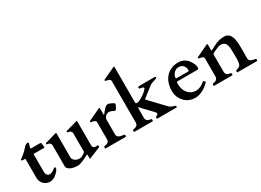

<svg xmlns="http://www.w3.org/2000/svg" viewBox="-24 -1550 3144 2309"><g transform="rotate(-30 1548.0 -395.0)"><path d="M327 -109C320 -109 314 -107 310 -102C304 -98 298 -93 292 -88C284 -83 276 -78 266 -74C257 -69 245 -67 230 -67C217.6 -67 207.7 -75.3 201 -82C192.8 -94.2 187 -107.6 187 -129V-372C187 -374 187 -375 188 -376H337C340 -376 341 -377 341 -379C341 -383 341 -388 340 -394L338 -412C335.1 -429.3 338.5 -449 319 -449H195C188.3 -449 187 -451.4 187 -458C190.5 -478.9 204 -499.5 204 -522C204 -526.1 196.8 -529 193 -529C172.9 -529 153.6 -514.2 143 -502C136 -496 129 -488 124 -481C106.7 -460.8 89.6 -445.8 70 -429L46 -411C39 -405 32 -400 25 -396C23.6 -396 22 -388.8 22 -387C22 -380.3 30 -376 37 -376H74V-104C74 -89 77 -74 84 -60C101 -20.3 140.4 13 198 13C211 13 223 11 234 6C257.9 -2 277.3 -16.3 293 -32C305.6 -43 319.6 -57.2 327 -72C330 -76 332 -79 332 -80C333 -81 334 -83 334 -86C336 -88 336 -91 336 -95C336 -101.6 335.5 -109 327 -109Z M750 13C752.5 12.4 758.1 10 759 10L907 -51C910 -52 912 -55 914 -58C914 -62 915 -64 915 -65C915 -67 915 -70 914 -74C914 -79 913 -81 912 -81L883 -79C852.9 -79 841 -91.4 839 -119V-456C840 -459 838 -460 835 -460H828C826 -459 824 -459 822 -458L673 -416C667.3 -414.1 666 -412.1 666 -405C666 -402 667 -400 668 -398C669 -398 671 -397 674 -396H682C684 -395 687 -395 689 -394C706.2 -390.2 723.9 -376.1 726 -357V-96C722 -90 716 -84 710 -79C690.3 -66.7 669.3 -51 639 -51C599.6 -51 575.4 -68.8 558 -92C554 -102 551 -112 551 -123V-452C551 -457 549 -460 546 -460H540C538 -459 536 -459 534 -458L385 -416C379.6 -414.2 378 -410.8 378 -404C378 -398.4 380.4 -396 386 -396C388 -395 390 -395 393 -395C414.4 -395 435.7 -376.9 438 -356V-62C438 -49 443 -37 452 -28C476.4 -0.8 527.9 13 579 13C603.7 13 621.5 6.3 638 -2C645 -4 652 -6 659 -9L737 -47C737 -48 737 -48 738 -48H740C743 -48 744 -47 745 -46V1C745 5.5 745.8 13 750 13Z M965 -15C965 -6 967 -1 970 0H1252C1255 -1 1257 -6 1257 -15C1257 -30.7 1251.7 -29.9 1239 -32C1200.9 -38.4 1154 -43.6 1154 -89V-295C1154 -302 1156 -310 1160 -318C1169.3 -339.6 1192 -360 1223 -360C1255.6 -360 1271.9 -343.4 1297 -335H1298C1303 -335 1308 -338 1312 -344C1323.3 -357.2 1330.2 -375.5 1338 -391C1340 -399 1342 -404 1342 -407C1342 -416.6 1319 -427.5 1310 -432C1295.5 -439.2 1276.4 -449 1259 -449C1238.1 -449 1219.8 -432.3 1208 -419C1191.4 -402.4 1177.5 -384 1164 -366C1163 -365 1162 -364 1161 -362C1160 -362 1158 -361 1157 -361C1156 -361 1155 -362 1154 -364V-450C1154 -457 1151 -461 1146 -461C1145 -461 1144 -461 1143 -460L1139 -458L977 -382C974 -381 972 -379 972 -378C970 -376 970 -374 970 -373C970 -369 970 -366 972 -366C972 -361.6 992.9 -358.6 998 -358C1011.7 -354.1 1026.3 -351.6 1034 -342C1039 -338 1041 -332 1041 -324V-89C1041 -74 1038 -63 1032 -56C1021.8 -44.1 1007 -34 988 -34C973.5 -30.4 965 -32.8 965 -15Z M1689 0H1955C1963.3 0 1963 -7.7 1963 -15C1963 -19 1960 -22 1954 -24C1937 -29.7 1919.7 -37.6 1902 -44C1892 -50 1883 -56 1874 -65L1688 -261C1687 -263 1685 -266 1682 -268C1680 -272 1679 -274 1679 -277L1819 -386C1836.1 -399.3 1862.2 -408.5 1886 -415C1899.9 -418.8 1925 -424.6 1925 -438C1925 -445 1918 -449 1903 -449H1698C1688.8 -449 1677 -442.8 1677 -433C1677 -405.4 1738 -424.7 1738 -396C1738 -392 1735 -386 1728 -380C1706.4 -351.3 1667.2 -328.8 1636 -308C1617.5 -299.5 1595 -285 1574 -285C1559.3 -285 1554 -290.2 1554 -307V-792C1554 -799 1551 -803 1546 -803C1545 -803 1544 -803 1543 -802L1539 -800L1377 -724C1374 -723 1372 -721 1372 -719C1370 -717 1370 -715 1370 -714C1370 -711 1370 -708 1372 -708C1372 -703.6 1392.9 -700.6 1398 -700C1417.6 -694.4 1441 -690.1 1441 -666V-89C1441 -53.7 1418.1 -37.8 1388 -34C1373.4 -32.2 1365 -32.1 1365 -15C1365 -6 1367 -1 1370 0H1625C1630 0 1630 -8.6 1630 -15C1630 -32.1 1621.5 -32.2 1607 -34C1577.2 -37.7 1554 -53.7 1554 -89V-210C1554 -216 1554 -222 1556 -226C1556 -232 1558 -234 1560 -234H1561V-233L1698 -88C1703.9 -82.1 1719 -66.2 1719 -57C1719 -48.6 1715.7 -40.2 1709 -38C1698.2 -30.8 1684 -34.2 1684 -15C1684 -8.7 1684 0 1689 0Z M2419 -290C2419 -304 2416 -318 2410 -334C2397.8 -362.4 2380.3 -389.6 2362 -412C2344.5 -429.5 2335.1 -433.1 2316 -444C2295.5 -454.2 2273.1 -460 2242 -460C2205 -460 2172 -454 2142 -440C2058.1 -404 2006 -317.6 2006 -198C2006 -137.5 2029.8 -87.7 2061 -53C2094.9 -15.3 2146.4 13 2216 13C2255.8 13 2294.1 -3.1 2324 -18C2355.7 -36.7 2390 -61.9 2413 -89C2414 -90 2415 -91 2415 -92C2411.2 -95.8 2411.7 -99.7 2406 -104C2404.3 -106.5 2398.3 -115 2394 -115C2393 -115 2392 -115 2390 -114C2381 -107 2372 -100 2363 -94C2354 -86 2344 -80 2333 -75C2312.3 -65.6 2291.5 -57 2263 -57C2242 -57 2223 -61 2205 -69C2147.9 -94.4 2111 -154.2 2111 -237C2111 -246 2112 -253 2112 -258C2114 -264 2116 -267 2119 -267H2407C2415.4 -267 2419 -281.4 2419 -290ZM2124 -320C2124 -327 2126 -336 2130 -346C2145.5 -376.9 2173.5 -409 2220 -409C2273.2 -409 2305 -369.2 2305 -316C2306 -309 2302 -305 2293 -305H2133C2125.4 -305 2124 -311.6 2124 -320Z M2477 0H2732C2735.7 -1.8 2737 -10.3 2737 -15C2737 -17 2737 -20 2735 -23C2735 -31.5 2723.5 -32.8 2714 -34C2683.6 -37.8 2661 -54.4 2661 -91V-330C2662.9 -335.7 2668.8 -342.3 2674 -344C2695 -354 2711 -362 2723 -368C2749.1 -378 2762 -388 2792 -388C2864.5 -388 2876 -326.8 2876 -256C2876 -236 2876 -218 2877 -201C2877 -186.8 2877.3 -171.7 2877.3 -156.7C2877.3 -134.7 2876.6 -113 2873 -95C2869.7 -68.3 2859.4 -49.9 2841 -42C2829 -35.1 2813.4 -34.7 2802 -29C2801 -28 2801 -26 2799 -22C2799 -19 2798 -16 2798 -15C2798 -13 2798 -10 2799 -6C2799 -3 2800 -1 2802 0H3075C3078.7 -1.8 3080 -10.3 3080 -15C3080 -17 3079 -20 3079 -23C3074.9 -29.2 3072.7 -32 3063 -32C3057 -34 3051 -35 3045 -36C3029.9 -38.2 3015.5 -43 3005 -50C2994.5 -60.5 2987 -70.3 2987 -91C2987 -121.6 2988 -156.8 2988 -184C2988 -191.2 2988 -198.3 2988 -205.5C2988 -266.9 2987.3 -326.1 2973 -376C2961.8 -404.1 2948.4 -429.3 2923 -442C2912 -450 2898 -453 2882 -453C2828.4 -453 2800.5 -445.3 2764 -432C2734.1 -415.7 2707.6 -404.1 2673 -386C2672 -385 2670 -384 2669 -384H2665C2663 -384 2662 -386 2661 -389V-465C2661 -473 2658 -477 2653 -477C2652 -477 2651 -477 2650 -476C2594.8 -449.5 2539.3 -423.4 2484 -397C2481 -396 2479 -394 2479 -392C2477 -391 2477 -389 2477 -388C2477 -384 2477 -382 2479 -380C2503.4 -367.8 2548 -375.1 2548 -339V-91C2548 -54.5 2525 -37.8 2495 -34C2481.7 -32.3 2477.7 -31.3 2473 -22C2473 -19 2472 -16 2472 -15C2472 -10.3 2473.3 -1.8 2477 0Z"/></g></svg>

Font: fbb
Style: Bold
Weight: 400
Designer: David J. Perry, Michael Sharpe
Version: Version 1.045